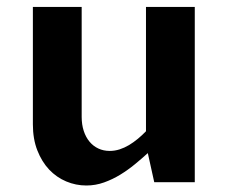

<svg xmlns="http://www.w3.org/2000/svg" viewBox="-20 -538 672 567"><path d="M77.1 -517.6H221.2V-192.9Q221.2 -169.9 227.3 -151.4Q233.4 -132.8 244.4 -119.6Q255.4 -106.4 270.5 -99.4Q285.6 -92.3 304.2 -92.3Q318.8 -92.3 333.3 -96.9Q347.7 -101.6 361.1 -109.6Q374.5 -117.7 387.2 -128.2Q399.9 -138.7 411.1 -150.4V-517.6H555.2V0H435.5L416.5 -85.9Q398.9 -69.8 378.4 -53Q357.9 -36.1 335.2 -22.2Q312.5 -8.3 287.4 0.7Q262.2 9.8 234.9 9.8Q204.1 9.8 175.5 -2.2Q147 -14.2 125.2 -37.1Q103.5 -60.1 90.3 -93.8Q77.1 -127.4 77.1 -170.9Z"/></svg>

Font: Proza Libre
Style: SemiBold
Weight: 600
Designer: Jasper de Waard
Foundry: Jasper de Waard
Version: Version 1.000; ttfautohint (v1.4.1.8-43bc) -l 8 -r 50 -G 200